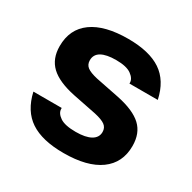

<svg xmlns="http://www.w3.org/2000/svg" viewBox="-129 -672 810 810"><g transform="rotate(30 276.0 -267.0)"><path d="M38 -151H176V-147Q176 -126 200 -109.5Q224 -93 277 -93Q325 -93 350.5 -107.5Q376 -122 376 -149Q376 -170 360.5 -181.5Q345 -193 309 -201L194 -224Q113 -241 75.5 -276.5Q38 -312 38 -373Q38 -456 99 -500Q160 -544 274 -544Q377 -544 434.5 -505.5Q492 -467 510 -383H372V-387Q372 -407 348.5 -424Q325 -441 274 -441Q227 -441 202.5 -427Q178 -413 178 -385Q178 -364 193 -352.5Q208 -341 243 -333L358 -310Q440 -293 477.5 -258Q515 -223 515 -161Q515 -79 453.5 -34.5Q392 10 277 10Q173 10 115 -28.5Q57 -67 38 -151Z"/></g></svg>

Font: Mozilla Text BETA
Style: Bold
Weight: 700
Designer: Studio DRAMA
Foundry: Studio DRAMA
Version: Version 0.100